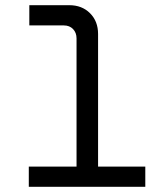

<svg xmlns="http://www.w3.org/2000/svg" viewBox="-20 -720 640 740"><path d="M275 -31V-572Q275 -594 261.5 -608Q248 -622 226 -622H93V-700H247Q296 -700 327 -669Q358 -638 358 -589V-31ZM91 0V-78H540V0Z"/></svg>

Font: SUSE
Style: Regular
Weight: 400
Designer: Rene Bieder
Foundry: SUSE
Version: Version 1.000